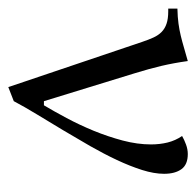

<svg xmlns="http://www.w3.org/2000/svg" viewBox="-25 -454 488 479"><g transform="rotate(90 219.5 -214.0)"><path d="M131.8 -438Q136.7 -402.8 144 -371.8Q151.4 -340.8 162.1 -306.2L231.9 -79.1H242.2Q256.8 -103.5 273.9 -135.5Q291 -167.5 305.7 -203.1Q320.3 -238.8 330.1 -275.6Q339.8 -312.5 339.8 -346.2Q339.8 -368.2 335 -387.7Q330.1 -407.2 318.8 -423.8Q328.1 -429.2 340.1 -433.6Q352.1 -438 363.8 -438Q390.1 -438 401.6 -422.1Q413.1 -406.2 413.1 -378.9Q413.1 -354 403.6 -324Q394 -293.9 378.7 -261.2Q363.3 -228.5 343.8 -194.3Q324.2 -160.2 304.2 -126.7Q284.2 -93.3 265.1 -62Q246.1 -30.8 231.9 -3.9L196.8 9.8L84 -324.2Q78.6 -340.3 73 -352.5Q67.4 -364.7 59.1 -372.8Q50.8 -380.9 38.6 -385Q26.4 -389.2 7.8 -389.2H1V-412.1Q22.5 -412.6 38.3 -414.8Q54.2 -417 68.4 -420.4Q82.5 -423.8 97.4 -428.2Q112.3 -432.6 131.8 -438Z"/></g></svg>

Font: Simonetta
Style: Regular
Weight: 400
Version: Version 1.004